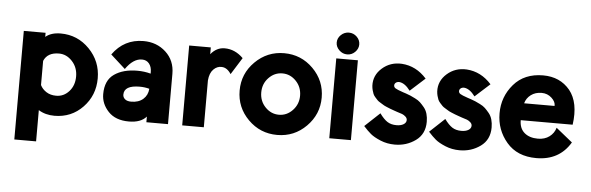

<svg xmlns="http://www.w3.org/2000/svg" viewBox="-52 -853 3730 1212"><g transform="rotate(5 1813.0 -247.0)"><path d="M207 -507V-481Q242 -511 303 -511Q410 -511 485 -434Q560 -357 560 -249Q560 -141 487.5 -65.5Q415 10 308 10Q250 10 207 -17V181H69V-507ZM207 -329V-176Q219 -151 245 -134Q271 -117 308 -117Q356 -117 389.5 -154.5Q423 -192 423 -249Q423 -306 387 -345Q351 -384 303 -384Q230 -384 207 -329Z M725 -323 632 -407Q705 -509 828 -509Q912 -509 969.5 -456Q1027 -403 1027 -319V0H890V-36Q855 5 779 5Q694 5 648.5 -43.5Q603 -92 603 -153Q603 -241 659.5 -280Q716 -319 805 -319Q850 -319 890 -308V-319Q890 -351 873.5 -371.5Q857 -392 828 -392Q773 -392 725 -323ZM829 -220Q730 -220 730 -161Q730 -144 743.5 -132.5Q757 -121 783 -121Q830 -121 858.5 -146Q887 -171 890 -212Q861 -220 829 -220Z M1254 -506V-463Q1291 -508 1342 -508Q1408 -508 1460 -456L1393 -349Q1368 -388 1334 -389Q1305 -391 1281.5 -367.5Q1258 -344 1254 -297V0H1117V-506Z M1979 -251Q1979 -145 1903 -68.5Q1827 8 1719 8Q1611 8 1535 -68Q1459 -144 1459 -251Q1459 -358 1535.5 -434Q1612 -510 1719 -510Q1827 -510 1903 -434Q1979 -358 1979 -251ZM1842 -251Q1842 -306 1805.5 -344Q1769 -382 1719 -382Q1669 -382 1632.5 -344Q1596 -306 1596 -251Q1596 -196 1632.5 -158Q1669 -120 1719 -120Q1769 -120 1805.5 -158.5Q1842 -197 1842 -251Z M2043 -606Q2043 -634 2064.5 -654.5Q2086 -675 2115 -675Q2144 -675 2165 -654.5Q2186 -634 2186 -606Q2186 -579 2165 -558Q2144 -537 2115 -537Q2086 -537 2064.5 -558Q2043 -579 2043 -606ZM2049 0V-506H2186V0Z M2622 -428 2528 -343Q2494 -389 2458 -392Q2444 -392 2436 -385Q2428 -378 2428 -368Q2428 -357 2438.5 -350Q2449 -343 2487 -330Q2488 -330 2507 -323.5Q2526 -317 2536 -312.5Q2546 -308 2566.5 -298Q2587 -288 2599.5 -276Q2612 -264 2626 -247Q2640 -230 2646.5 -207Q2653 -184 2653 -157Q2653 -79 2595.5 -37.5Q2538 4 2464 4Q2415 4 2373 -13.5Q2331 -31 2309 -49.5Q2287 -68 2262 -96L2357 -185Q2383 -149 2406.5 -134Q2430 -119 2464 -119Q2492 -119 2509 -129.5Q2526 -140 2526 -157Q2526 -169 2515.5 -178.5Q2505 -188 2493.5 -192.5Q2482 -197 2461 -203Q2458 -204 2439.5 -210.5Q2421 -217 2416 -219Q2411 -221 2394 -228Q2377 -235 2371.5 -239Q2366 -243 2352 -251Q2338 -259 2332 -265.5Q2326 -272 2316.5 -282.5Q2307 -293 2303 -303Q2299 -313 2295.5 -326Q2292 -339 2291 -354Q2288 -420 2340 -466Q2392 -512 2465 -508Q2556 -502 2622 -428Z M3033 -428 2939 -343Q2905 -389 2869 -392Q2855 -392 2847 -385Q2839 -378 2839 -368Q2839 -357 2849.5 -350Q2860 -343 2898 -330Q2899 -330 2918 -323.5Q2937 -317 2947 -312.5Q2957 -308 2977.5 -298Q2998 -288 3010.5 -276Q3023 -264 3037 -247Q3051 -230 3057.5 -207Q3064 -184 3064 -157Q3064 -79 3006.5 -37.5Q2949 4 2875 4Q2826 4 2784 -13.5Q2742 -31 2720 -49.5Q2698 -68 2673 -96L2768 -185Q2794 -149 2817.5 -134Q2841 -119 2875 -119Q2903 -119 2920 -129.5Q2937 -140 2937 -157Q2937 -169 2926.5 -178.5Q2916 -188 2904.5 -192.5Q2893 -197 2872 -203Q2869 -204 2850.5 -210.5Q2832 -217 2827 -219Q2822 -221 2805 -228Q2788 -235 2782.5 -239Q2777 -243 2763 -251Q2749 -259 2743 -265.5Q2737 -272 2727.5 -282.5Q2718 -293 2714 -303Q2710 -313 2706.5 -326Q2703 -339 2702 -354Q2699 -420 2751 -466Q2803 -512 2876 -508Q2967 -502 3033 -428Z M3473 -191 3577 -107Q3507 11 3361 11Q3240 11 3173 -67.5Q3106 -146 3106 -251Q3106 -356 3173.5 -434.5Q3241 -513 3360 -513Q3467 -513 3530 -437Q3592 -360 3572 -219H3243Q3243 -167 3275 -139.5Q3307 -112 3361 -112Q3404 -112 3433.5 -134Q3463 -156 3473 -191ZM3255 -327H3448Q3450 -353 3423.5 -377.5Q3397 -402 3360 -402Q3320 -402 3292 -381Q3264 -360 3255 -327Z"/></g></svg>

Font: LilGrotesk Bold
Style: Regular
Weight: 700
Designer: BSozoo
Foundry: BSozoo
Version: Version 1.001;PS 001.001;hotconv 1.0.70;makeotf.lib2.5.58329